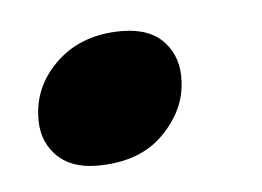

<svg xmlns="http://www.w3.org/2000/svg" viewBox="-27 -156 266 195"><g transform="rotate(-5 106.0 -58.0)"><path d="M66 9Q38.5 9 23.8 -6.8Q9 -22.5 10.5 -47Q12 -79 37.2 -102Q62.5 -125 102 -125Q131 -125 145.5 -109Q160 -93 158.5 -69Q157.5 -39.5 133.2 -15.2Q109 9 66 9Z"/></g></svg>

Font: Fraunces 144pt S000 SemiBold
Style: Italic
Weight: 600
Italic angle: -16°
Version: Version 1.000; ttfautohint (v1.8.3)